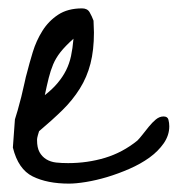

<svg xmlns="http://www.w3.org/2000/svg" viewBox="-20 -437 424 458"><path d="M15.6 -152.3Q17.6 -158.2 22 -173.3Q26.4 -188.5 30.8 -206.1Q35.2 -223.6 38.6 -239.7Q42 -255.9 43.9 -261.7Q49.8 -285.2 58.1 -312.5Q66.4 -339.8 81.1 -363.3Q95.7 -386.7 118.7 -401.9Q141.6 -417 175.8 -417Q188.5 -417 193.8 -407.7Q199.2 -398.4 203.1 -387.7Q203.1 -383.8 203.6 -373.5Q204.1 -363.3 204.1 -359.4Q204.1 -317.4 195.8 -285.2Q187.5 -252.9 170.4 -225.6Q153.3 -198.2 128.9 -174.3Q104.5 -150.4 73.2 -124Q72.3 -121.1 70.3 -114.3Q68.4 -107.4 68.4 -104.5V-102.5Q68.4 -85 74.2 -74.2Q80.1 -63.5 90.3 -57.1Q100.6 -50.8 113.8 -49.3Q127 -47.9 142.6 -47.9Q188.5 -47.9 230.5 -60.5Q272.5 -73.2 307.6 -101.6Q312.5 -106.4 319.8 -115.7Q327.1 -125 335 -134.8Q342.8 -144.5 351.6 -151.9Q360.4 -159.2 370.1 -159.2Q379.9 -159.2 381.8 -151.4Q383.8 -143.6 383.8 -135.7Q383.8 -114.3 370.6 -95.2Q357.4 -76.2 336.4 -61Q315.4 -45.9 288.6 -34.2Q261.7 -22.5 235.4 -14.6Q209 -6.8 185.1 -2.9Q161.1 1 144.5 1Q92.8 1 58.1 -16.1Q23.4 -33.2 10.7 -85ZM155.3 -344.7Q135.7 -327.1 124.5 -313Q113.3 -298.8 106.9 -283.7Q100.6 -268.6 96.2 -251Q91.8 -233.4 86.9 -210Q105.5 -224.6 117.7 -239.3Q129.9 -253.9 137.7 -269.5Q145.5 -285.2 149.4 -303.2Q153.3 -321.3 155.3 -344.7Z"/></svg>

Font: Cedarville Cursive
Style: Regular
Weight: 400
Designer: Kimberly Geswein
Foundry: Kimberly Geswein
Version: Version 1.001 2010